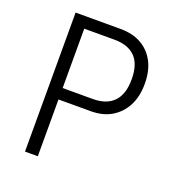

<svg xmlns="http://www.w3.org/2000/svg" viewBox="-128 -810 845 915"><g transform="rotate(20 294.0 -352.5)"><path d="M100 0V-705H328Q390 -705 434 -680Q478 -655 502 -609Q526 -563 526 -498Q526 -433 501.5 -386.5Q477 -340 433.5 -314Q390 -288 328 -288H165V0ZM165 -346H318Q387 -346 423.5 -383.5Q460 -421 460 -497Q460 -574 423.5 -610.5Q387 -647 318 -647H165Z"/></g></svg>

Font: Nunito Sans 7pt Condensed Light
Style: Regular
Weight: 300
Width: 3
Designer: Vernon Adams
Foundry: Vernon Adams
Version: Version 3.101;gftools[0.9.27]